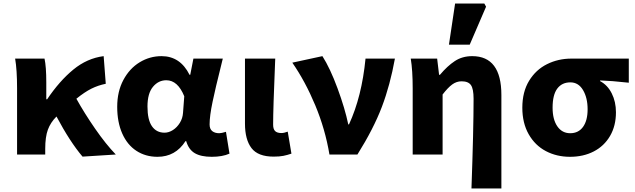

<svg xmlns="http://www.w3.org/2000/svg" viewBox="-20 -878 3610 1091"><path d="M66 -545H233Q243 -499 243 -410V-314H248Q318 -418 396.5 -482.5Q475 -547 569 -559L581 -402Q537 -393 499 -374Q461 -355 414 -317Q460 -234 521 -146Q582 -58 638 0L449 12Q377 -73 301 -216Q267 -182 252 -141Q237 -100 237 -33V0H77V-376Q77 -481 66 -545Z M646 -271Q646 -358 681 -423.5Q716 -489 773.5 -524Q831 -559 898 -559Q1004 -559 1057 -453H1061L1079 -545H1246L1235 -500Q1205 -381 1188 -300Q1171 -219 1171 -171Q1171 -145 1186 -133Q1201 -121 1226 -121Q1238 -121 1264 -129L1284 -5Q1244 13 1183 13Q1122 13 1087 -7.5Q1052 -28 1038 -76H1034Q977 13 875 13Q807 13 755 -21Q703 -55 674.5 -119.5Q646 -184 646 -271ZM1020 -237 1027 -331Q990 -422 925 -422Q880 -422 849 -384.5Q818 -347 818 -273Q818 -197 843.5 -160.5Q869 -124 915 -124Q939 -124 962.5 -139Q986 -154 1002 -180Q1018 -206 1020 -237Z M1372 -176V-545H1544L1543 -521Q1532 -259 1532 -170Q1532 -144 1543.5 -133Q1555 -122 1579 -122Q1594 -122 1615 -130L1636 -5Q1613 3 1590.5 7.5Q1568 12 1535 12Q1446 12 1409 -36.5Q1372 -85 1372 -176Z M1641 -522 1812 -559Q1856 -490 1898 -376Q1940 -262 1959 -171H1963Q2036 -329 2057 -545H2224Q2197 -395 2150 -271Q2103 -147 2011 0H1852Q1828 -144 1771.5 -279.5Q1715 -415 1641 -522Z M2671 -317Q2671 -373 2656 -394.5Q2641 -416 2603 -416Q2574 -416 2549.5 -398Q2525 -380 2495 -341V0H2325V-376Q2325 -479 2314 -545H2464L2475 -453H2480Q2522 -503 2564.5 -531Q2607 -559 2663 -559Q2829 -559 2829 -338V193H2659Q2671 -141 2671 -317ZM2566 -858H2732L2742 -840L2649 -624H2531Z M2948 -266Q2948 -356 2986.5 -419Q3025 -482 3088.5 -513.5Q3152 -545 3227 -545H3553V-408Q3453 -419 3390 -421V-417Q3432 -395 3456 -347.5Q3480 -300 3480 -240Q3480 -163 3446.5 -105.5Q3413 -48 3354 -17.5Q3295 13 3219 13Q3143 13 3081.5 -19.5Q3020 -52 2984 -115.5Q2948 -179 2948 -266ZM3319 -257Q3319 -322 3293 -366Q3267 -410 3221 -410Q3173 -410 3146.5 -374.5Q3120 -339 3120 -266Q3120 -199 3147 -160Q3174 -121 3220 -121Q3267 -121 3293 -157Q3319 -193 3319 -257Z"/></svg>

Font: Nebula Sans Bold
Style: Regular
Weight: 700
Designer: Paul D. Hunt for Adobe (as Source Sans)
Foundry: Nebula Entertainment & Broadcasting LLC
Version: Version 1.010